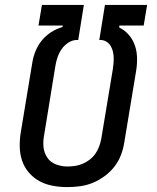

<svg xmlns="http://www.w3.org/2000/svg" viewBox="-20 -755 640 783"><path d="M254 8Q224 8 194.5 2.5Q165 -3 140.5 -16.5Q116 -30 97.5 -51.5Q79 -73 70 -100Q61 -127 60.5 -157Q60 -187 65 -217L112 -501Q116 -525 125.5 -548Q135 -571 151 -590.5Q167 -610 189 -624Q211 -638 235 -645L236 -651H137L151 -735H322L299 -592H294Q276 -592 259.5 -581.5Q243 -571 232 -555.5Q221 -540 215 -522.5Q209 -505 206 -487L160 -204Q155 -179 157.5 -155Q160 -131 173 -112Q186 -93 208.5 -84.5Q231 -76 255 -76Q255 -76 255 -76Q255 -76 255 -76Q271 -76 287 -78.5Q303 -81 318 -87.5Q333 -94 346.5 -104.5Q360 -115 369.5 -129Q379 -143 384.5 -158Q390 -173 393 -189L440 -472Q442 -485 443 -497.5Q444 -510 443.5 -522.5Q443 -535 440 -546.5Q437 -558 431 -568Q425 -578 415 -584.5Q405 -591 392 -592H385L408 -735H580L566 -651H467L466 -643Q489 -632 506 -612Q523 -592 531 -567Q539 -542 539 -514Q539 -486 534 -459L487 -175Q483 -149 473.5 -123.5Q464 -98 447 -76Q430 -54 407 -37Q384 -20 358.5 -9.5Q333 1 306.5 4.5Q280 8 254 8Z"/></svg>

Font: Iosevka Curly MdExObl
Style: Regular
Weight: 500
Width: 7
Italic angle: -9°
Monospace: yes
Designer: Belleve Invis
Foundry: Belleve Invis
Version: Version 11.1.0; ttfautohint (v1.8.3)